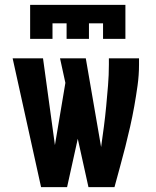

<svg xmlns="http://www.w3.org/2000/svg" viewBox="-20 -770 640 790"><path d="M149 0 32 -530H157L206 -173L249 -429L227 -530H333L396 -165Q402 -207 407.5 -249Q413 -291 417 -333.5Q421 -376 424.5 -418.5Q428 -461 428 -504V-530H552V-504Q552 -461 546 -418Q540 -375 532.5 -333Q525 -291 515.5 -249Q506 -207 495.5 -165.5Q485 -124 473.5 -82.5Q462 -41 451 0H344L300 -199L256 0ZM104 -610V-750H496V-610H404V-674H346V-610H254V-674H196V-610Z"/></svg>

Font: Iosevka Slab XBdEx
Style: Regular
Weight: 800
Width: 7
Monospace: yes
Designer: Belleve Invis
Foundry: Belleve Invis
Version: Version 11.1.0; ttfautohint (v1.8.3)